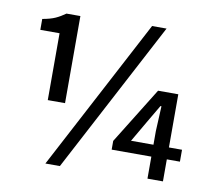

<svg xmlns="http://www.w3.org/2000/svg" viewBox="-83 -845 1054 953"><g transform="rotate(10 444.5 -368.0)"><path d="M162 -298V-635H65V-690Q105 -697 129.5 -708Q154 -719 179 -737H249V-298ZM205 14 608 -750H681L278 14ZM717 0V-240L723 -366H718L665 -276L604 -171H861V-111H517V-155L693 -439H795V0Z"/></g></svg>

Font: Noto Sans KR Medium
Style: Regular
Weight: 500
Designer: Ryoko NISHIZUKA  (kana, bopomofo & ideographs); Paul D. Hunt (Latin, Greek & Cyrillic); Sandoll Communications , Soo-you
Foundry: Adobe
Version: Version 2.004-H2;hotconv 1.0.118;makeotfexe 2.5.65603